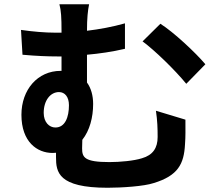

<svg xmlns="http://www.w3.org/2000/svg" viewBox="-20 -829 1040 905"><path d="M736 -717 652 -634C709 -592 804 -500 858 -434L948 -526C903 -580 798 -678 736 -717ZM241 -228C212 -228 186 -253 186 -297C186 -356 218 -395 258 -395C286 -395 305 -372 305 -333C305 -277 287 -228 241 -228ZM419 -339C419 -379 409 -414 390 -440V-571C447 -576 510 -585 569 -599V-719C509 -702 448 -691 390 -684C390 -743 394 -780 400 -809H260C268 -780 270 -746 270 -683V-675H240C193 -675 134 -680 79 -688L86 -571C152 -565 206 -563 249 -563H270V-495H266C157 -495 81 -406 81 -288C81 -160 155 -108 228 -108L244 -109V-88C244 -18 254 56 487 56C555 56 659 49 704 34C820 -1 847 -57 852 -148C855 -189 854 -213 854 -265L715 -307C722 -260 723 -223 723 -183C723 -132 701 -98 649 -83C611 -71 546 -65 496 -65C378 -65 367 -87 367 -130L368 -170C403 -214 419 -276 419 -339Z"/></svg>

Font: Noto Sans CJK TC
Style: Bold
Weight: 700
Designer: Ryoko NISHIZUKA 西塚涼子 (kana, bopomofo & ideographs); Paul D. Hunt (Latin, Greek & Cyrillic); Sandoll Communications 산돌커뮤니
Foundry: Adobe
Version: Version 2.004;hotconv 1.0.118;makeotfexe 2.5.65603